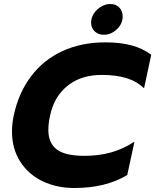

<svg xmlns="http://www.w3.org/2000/svg" viewBox="-20 -926 777 961"><path d="M436 -813Q436 -837 450 -858.5Q464 -880 486.5 -893Q509 -906 532 -906Q560 -906 577 -888.5Q594 -871 594 -844Q594 -807 565 -779.5Q536 -752 500 -752Q472 -752 454 -769Q436 -786 436 -813ZM40 -268Q40 -307 49 -349Q73 -461 135 -543.5Q197 -626 292 -670Q387 -714 507 -714Q582 -714 638 -699Q694 -684 737 -652L701 -484Q665 -519 613 -535Q561 -551 489 -551Q386 -551 318.5 -497Q251 -443 231 -349Q222 -309 222 -275Q222 -211 263.5 -178.5Q305 -146 403 -146Q475 -146 535.5 -163Q596 -180 653 -217L617 -50Q509 15 352 15Q264 15 193 -19Q122 -53 81 -117.5Q40 -182 40 -268Z"/></svg>

Font: Prompt
Style: Bold Italic
Weight: 700
Italic angle: -12°
Designer: Katatrad Team
Foundry: CadsonDemak
Version: Version 1.001